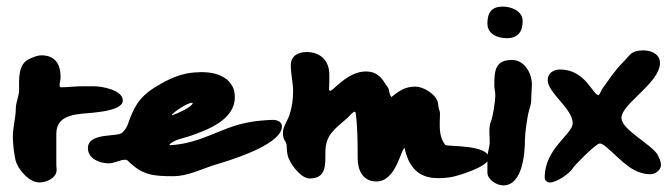

<svg xmlns="http://www.w3.org/2000/svg" viewBox="-20 -667 2037 583"><path d="M100 -113C120 -113 152 -126 152 -151C152 -156 151 -161 151 -166V-261C151 -324 221 -320 265 -325C278 -327 353 -332 353 -362C353 -394 288 -405 267 -405H227C207 -405 188 -402 168 -402C166 -402 164 -402 162 -403L161 -407C161 -416 164 -424 164 -433C164 -471 148 -499 106 -499C93 -499 80 -493 69 -488C34 -472 38 -427 38 -394C38 -375 28 -356 28 -338C28 -309 19 -281 19 -252C19 -234 23 -189 30 -172C41 -146 70 -113 100 -113Z M247 -217C247 -185 283 -171 310 -171C327 -171 345 -182 360 -182C362 -182 365 -181 367 -180C412 -135 444 -132 506 -132C550 -132 590 -153 631 -166C657 -174 836 -224 836 -283C836 -298 821 -303 808 -303C782 -302 757 -300 732 -295C648 -279 593 -232 497 -226C496 -226 495 -226 495 -227C495 -228 495 -229 496 -230C513 -244 536 -247 557 -254C611 -273 693 -303 693 -372C693 -397 685 -410 668 -427H667C645 -444 617 -448 590 -448C584 -448 577 -447 571 -447C536 -445 501 -431 471 -414C407 -379 389 -350 368 -289C365 -280 358 -270 351 -264C337 -250 247 -266 247 -217ZM502 -318C502 -323 548 -355 563 -355C564 -355 565 -355 565 -354C565 -343 516 -321 503 -317Z M839 -264C839 -241 849 -238 850 -228C851 -218 851 -208 853 -198C857 -173 893 -125 920 -125C971 -125 968 -166 968 -204C968 -259 997 -275 1035 -309C1038 -312 1052 -328 1057 -328L1060 -325C1066 -278 1066 -235 1066 -187C1066 -151 1081 -116 1123 -116C1184 -116 1197 -217 1209 -217C1209 -209 1218 -186 1220 -181C1239 -142 1268 -126 1311 -126C1323 -126 1337 -127 1349 -129C1367 -132 1464 -160 1464 -187C1464 -229 1337 -221 1332 -227C1310 -255 1316 -290 1316 -323C1316 -327 1315 -331 1313 -335C1311 -341 1311 -351 1309 -358C1302 -382 1265 -404 1242 -404C1210 -404 1193 -392 1168 -372V-373C1164 -379 1162 -386 1161 -393C1160 -400 1155 -405 1151 -411C1137 -434 1122 -450 1091 -450C1035 -450 992 -391 982 -391L979 -394C980 -409 980 -425 980 -440C980 -484 952 -509 911 -509C885 -509 863 -497 863 -469C863 -442 870 -417 870 -390C870 -367 867 -343 860 -321C855 -303 839 -283 839 -264Z M1519 -551C1553 -551 1567 -571 1567 -603C1567 -634 1532 -647 1507 -647C1473 -647 1460 -629 1460 -596C1460 -563 1491 -551 1519 -551ZM1460 -143C1460 -121 1489 -104 1508 -104C1568 -104 1574 -205 1574 -244C1574 -261 1581 -313 1586 -330C1589 -340 1593 -352 1593 -363C1593 -379 1595 -396 1595 -412C1595 -445 1572 -485 1535 -485C1484 -485 1481 -453 1481 -409C1481 -398 1484 -388 1484 -377C1484 -362 1477 -313 1471 -299C1463 -280 1467 -256 1467 -237C1467 -219 1460 -205 1460 -188Z M1719 -293C1719 -259 1634 -217 1634 -128C1634 -119 1641 -113 1650 -113C1670 -113 1710 -140 1720 -157C1720 -160 1782 -224 1799 -231H1805C1815 -227 1825 -217 1833 -210C1869 -178 1903 -138 1955 -138C1970 -138 1987 -151 1987 -166C1987 -177 1982 -187 1977 -196V-197C1957 -230 1867 -273 1867 -309C1867 -352 1984 -415 1984 -476C1984 -503 1957 -514 1934 -514C1895 -514 1894 -500 1870 -476C1847 -453 1831 -428 1812 -402C1806 -395 1804 -385 1798 -378C1779 -378 1759 -456 1680 -456C1660 -456 1643 -444 1643 -424C1643 -385 1719 -337 1719 -293Z"/></svg>

Font: ChillLongCangKaiShu ExtraBold
Style: Regular
Weight: 800
Version: Version 3.500;Glyphs 3.1.1 (3135)